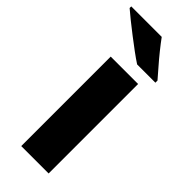

<svg xmlns="http://www.w3.org/2000/svg" viewBox="-268 -799 833 833"><g transform="rotate(45 148.0 -383.0)"><path d="M241 0H73V-549H241ZM169 -766Q185 -744 207 -716.5Q229 -689 251.5 -663.5Q274 -638 290 -619V-606H178Q158 -619 131.5 -638.5Q105 -658 76.5 -680Q48 -702 23 -722Q-2 -742 -18 -756V-766Z"/></g></svg>

Font: Noto Sans Kannada ExtraBold
Style: Regular
Weight: 800
Designer: Jelle Bosma - Monotype Design Team
Foundry: Monotype Imaging Inc.
Version: Version 2.005; ttfautohint (v1.8.4.7-5d5b)